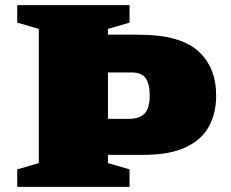

<svg xmlns="http://www.w3.org/2000/svg" viewBox="-20 -727 900 747"><path d="M484 -68V0H47V-68L131 -92.5V-614.5L47 -639V-707H484V-639L400 -614.5V-592H520.5Q679 -592 750 -529.2Q821 -466.5 821 -355Q821 -287 792.8 -235Q764.5 -183 702.2 -153.8Q640 -124.5 538.5 -124.5H400V-92.5ZM562.5 -355Q562.5 -400 547 -422.5Q531.5 -445 492.5 -445H400V-264.5H480.5Q524 -264.5 543.2 -285.8Q562.5 -307 562.5 -355Z"/></svg>

Font: Newsreader Caption ExtraBold
Style: Regular
Weight: 800
Designer: Hugues Gentile
Foundry: Production Type
Version: Version 1.001